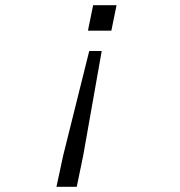

<svg xmlns="http://www.w3.org/2000/svg" viewBox="-20 -567 690 738"><path d="M338 -547H428L408 -449H318ZM371 -371 300 30 275 151H197L223 30L323 -371Z"/></svg>

Font: Azeret Mono Thin ExtraLight
Style: Italic
Weight: 250
Italic angle: -12°
Version: Version 1.002